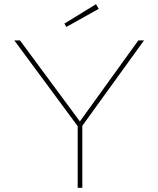

<svg xmlns="http://www.w3.org/2000/svg" viewBox="-20 -892 752 912"><path d="M349 0V-314L357 -282L48 -700H75L364 -309H355L637 -700H664L362 -282L371 -314V0ZM295 -764 286 -780 436 -872 449 -850Z"/></svg>

Font: Lexend Exa Thin
Style: Regular
Weight: 250
Designer: Bonnie Shaver-Troup, Thomas Jockin
Foundry: Lexend
Version: Version 1.007